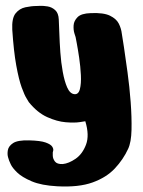

<svg xmlns="http://www.w3.org/2000/svg" viewBox="-20 -425 502 673"><path d="M81 -67Q81 -68 73.5 -79.5Q66 -91 56 -118.5Q46 -146 37 -195.5Q28 -245 23 -321Q21 -361 34.5 -378Q48 -395 69 -399.5Q90 -404 109 -404Q109 -404 120.5 -404.5Q132 -405 147 -402.5Q162 -400 173.5 -389.5Q185 -379 186 -357Q187 -339 188 -308Q189 -277 191.5 -241.5Q194 -206 200 -173Q206 -140 215.5 -118.5Q225 -97 240 -95Q255 -93 260 -112.5Q265 -132 263.5 -162Q262 -192 257.5 -222.5Q253 -253 249 -274Q245 -295 245 -295Q245 -295 241 -307.5Q237 -320 238 -336Q239 -352 252 -365Q265 -378 298 -379Q343 -381 365.5 -370Q388 -359 396.5 -342Q405 -325 407 -307Q409 -297 414.5 -259.5Q420 -222 427 -171.5Q434 -121 438 -67.5Q442 -14 441 30Q440 74 429 97Q412 134 382.5 165.5Q353 197 304.5 214.5Q256 232 181 228Q125 225 91 210.5Q57 196 40 179.5Q23 163 17.5 150.5Q12 138 12 138Q12 138 8.5 127Q5 116 7.5 101.5Q10 87 26 76.5Q42 66 82 67Q122 68 140 74.5Q158 81 163 89Q168 97 166.5 103Q165 109 165 109Q165 109 165 120Q165 131 172.5 141Q180 151 200 150Q221 148 245 131.5Q269 115 281.5 82Q294 49 279 0Q279 0 260 3Q241 6 210.5 3.5Q180 1 145.5 -14.5Q111 -30 81 -67Z"/></svg>

Font: Nerko One
Style: Regular
Weight: 400
Designer: Nermin Kahrimanovic
Foundry: Nermin Kahrimanovic
Version: Version 1.101